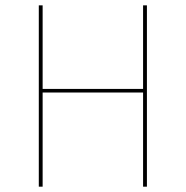

<svg xmlns="http://www.w3.org/2000/svg" viewBox="-20 -701 697 721"><path d="M517.3 0H531.7V-680.9H517.3V-367.1H140.1V-680.9H125.7V0H140.1V-353.6H517.3Z"/></svg>

Font: Fira Sans Hair
Style: Regular
Weight: 100
Designer: bBox Type GmbH & Carrois Corporate GbR & Edenspiekermann AG
Foundry: bBox Type GmbH & Carrois Corporate GbR & Edenspiekermann AG
Version: Version 4.300;PS 004.300;hotconv 1.0.88;makeotf.lib2.5.64775